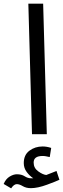

<svg xmlns="http://www.w3.org/2000/svg" viewBox="-83 -734 345 1050"><path d="M92 0 72 -714H153L173 0ZM9 273Q23 273 41.5 284Q60 295 86 295Q123 295 174.5 276Q226 257 242 249L226 201Q213 206 199.5 211.5Q186 217 170 223Q151 221 126 203Q101 185 101 155Q101 119 150 119Q161 119 170 121Q179 123 189 125L197 75Q173 67 150 67Q109 67 78 90Q47 113 47 158Q47 185 63 206.5Q79 228 99 241Q95 241 87 241Q69 241 52 230Q35 219 9 219Q-9 219 -30 231.5Q-51 244 -63 272L-22 296Q-7 273 9 273Z"/></svg>

Font: Noto Sans Arabic
Style: Regular
Weight: 400
Designer: Nadine Chahine - Monotype Design Team
Foundry: Monotype Imaging Inc.
Version: Version 1.902